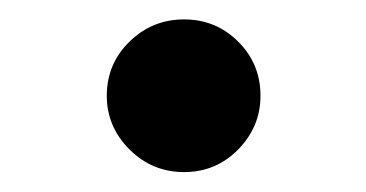

<svg xmlns="http://www.w3.org/2000/svg" viewBox="-20 -462 370 194"><path d="M87.9 -365.2Q87.9 -397.5 110.8 -419.9Q133.8 -442.4 166 -442.4Q198.2 -442.4 220.7 -419.9Q243.2 -397.5 243.2 -365.2Q243.2 -334 220.7 -311Q198.2 -288.1 166 -288.1Q133.8 -288.1 110.8 -311Q87.9 -334 87.9 -365.2Z"/></svg>

Font: GenYoMin TW TTF SemiBold
Style: Regular
Weight: 600
Version: Version 1.300